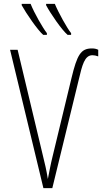

<svg xmlns="http://www.w3.org/2000/svg" viewBox="-20 -971 540 991"><path d="M329 -791H347V-800C327 -824 281 -907 263 -951H218V-944C240 -902 299 -816 329 -791ZM203 -791H222V-800C202 -825 157 -903 138 -951H92V-944C115 -902 174 -816 203 -791ZM204 0H250L387 -562C404 -633 416 -686 457 -686C466 -686 476 -684 487 -680V-714C477 -719 468 -721 454 -721C397 -721 378 -688 349 -568L252 -166C241 -122 235 -87 227 -47C219 -96 214 -117 194 -199L71 -714H32Z"/></svg>

Font: Noto Sans Mono ExtraCondensed ExtraLight
Style: Regular
Weight: 200
Width: 2
Designer: Monotype Design Team
Foundry: Monotype Imaging Inc.
Version: Version 2.014